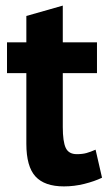

<svg xmlns="http://www.w3.org/2000/svg" viewBox="-20 -651 389 685"><path d="M5 -500H74V-594L204 -631V-500H326V-390H204V-198Q204 -146 214.5 -123.5Q225 -101 254 -101Q274 -101 288.5 -105Q303 -109 321 -117L344 -17Q317 -4 281 5Q245 14 208 14Q139 14 106.5 -21.5Q74 -57 74 -138V-390H5Z"/></svg>

Font: PT Sans
Style: Bold
Weight: 700
Version: Version 2.003W OFL; ttfautohint (v1.6)